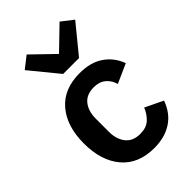

<svg xmlns="http://www.w3.org/2000/svg" viewBox="-238 -886 990 990"><g transform="rotate(-45 256.5 -391.5)"><path d="M280 12Q164 12 101.5 -62Q39 -136 39 -262Q39 -387 101.5 -460.5Q164 -534 280 -534Q359 -534 410.5 -499Q462 -464 485 -402L380 -355Q371 -388 346 -409.5Q321 -431 280 -431Q227 -431 200 -397.5Q173 -364 173 -308V-213Q173 -159 200 -125Q227 -91 280 -91Q325 -91 350.5 -114.5Q376 -138 390 -173L488 -126Q463 -57 409.5 -22.5Q356 12 280 12ZM333 -591H217L91 -745L155 -795L275 -679L395 -795L459 -745Z"/></g></svg>

Font: IBM Plex Sans SemiBold
Style: Regular
Weight: 600
Designer: Mike Abbink, Paul van der Laan, Pieter van Rosmalen
Foundry: Bold Monday
Version: Version 3.201